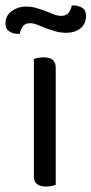

<svg xmlns="http://www.w3.org/2000/svg" viewBox="-44 -675 335 703"><path d="M80 -29V-459Q85 -461 95 -463Q105 -465 116 -465Q160 -465 160 -428V2Q155 4 145.5 6Q136 8 125 8Q80 8 80 -29ZM180 -617Q198 -617 206.5 -627.5Q215 -638 219 -655H225Q243 -655 257 -646.5Q271 -638 271 -617Q271 -588 251 -571.5Q231 -555 198 -555Q177 -555 158 -560.5Q139 -566 122.5 -572.5Q106 -579 92 -584.5Q78 -590 66 -590Q48 -590 40 -579Q32 -568 28 -551H22Q4 -551 -10 -560Q-24 -569 -24 -589Q-24 -618 -1 -634.5Q22 -651 51 -651Q72 -651 90 -645.5Q108 -640 123.5 -634Q139 -628 153 -622.5Q167 -617 180 -617Z"/></svg>

Font: Baloo 2 Latin
Style: Regular
Weight: 400
Designer: Sarang Kulkarni and Ek Type
Foundry: Ek Type
Version: Version 1.001